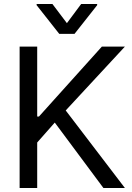

<svg xmlns="http://www.w3.org/2000/svg" viewBox="-20 -940 661 960"><path d="M78.1 -707H166V-357.4H174.8L489.3 -707H604.5L308.6 -387.7L604.5 0H497.1L253.9 -327.1L166 -227.5V0H78.1ZM314.5 -824.2 385.7 -919.9H465.8V-914.1L352.5 -770.5H276.4L163.1 -914.1V-919.9H242.2Z"/></svg>

Font: Pretendard Std Variable
Style: Regular
Weight: 400
Designer: Base glyphs from Inter by Rasmus Andersson; Hangeul glyphs from Noto Sans CJK(Source Han Sans) by Jang Soo-young and Kan
Foundry: Kil Hyung-jin
Version: Version 1.309;Glyphs 3.2 (3225)